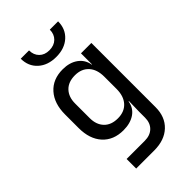

<svg xmlns="http://www.w3.org/2000/svg" viewBox="-282 -884 1163 1163"><g transform="rotate(-45 300.0 -302.5)"><path d="M161 180V98H316Q363 98 390 71.5Q417 45 417 0V-50L419 -140H416Q408 -91 369 -64.5Q330 -38 271 -38Q186 -38 137 -92Q88 -146 88 -240V-356Q88 -450 137 -505Q186 -560 271 -560Q330 -560 369 -532Q408 -504 416 -455H418V-550H507V0Q507 83 455.5 131.5Q404 180 315 180ZM298 -113Q354 -113 386 -148Q418 -183 418 -245V-350Q418 -412 386 -447Q354 -482 298 -482Q241 -482 209.5 -449Q178 -416 178 -360V-235Q178 -179 209.5 -146Q241 -113 298 -113ZM297 -640Q225 -640 181 -680Q137 -720 137 -785H208Q208 -746 232 -722Q256 -698 296 -698Q337 -698 361.5 -722Q386 -746 386 -785H457Q457 -720 413 -680Q369 -640 297 -640Z"/></g></svg>

Font: JetBrainsMonoNL NF
Style: Regular
Weight: 400
Designer: Philipp Nurullin, Konstantin Bulenkov
Foundry: JetBrains
Version: Version 2.304; ttfautohint (v1.8.4.7-5d5b);Nerd Fonts 3.2.1